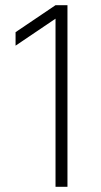

<svg xmlns="http://www.w3.org/2000/svg" viewBox="-20 -720 390 740"><path d="M194 -648 40 -544V-596L194 -700H240V0H194Z"/></svg>

Font: PT Root UI Light
Style: Regular
Weight: 300
Designer: Vitaly Kuzmin
Foundry: ParaType Ltd.
Version: Version 2.000G